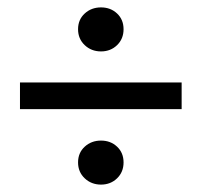

<svg xmlns="http://www.w3.org/2000/svg" viewBox="-20 -589 545 519"><path d="M34 -294V-366H471V-294ZM253 -90Q227 -90 209 -107Q191 -124 191 -150Q191 -176 209 -192.5Q227 -209 253 -209Q279 -209 296.5 -192.5Q314 -176 314 -150Q314 -124 296.5 -107Q279 -90 253 -90ZM253 -450Q227 -450 209 -467Q191 -484 191 -510Q191 -536 209 -552.5Q227 -569 253 -569Q279 -569 296.5 -552.5Q314 -536 314 -510Q314 -484 296.5 -467Q279 -450 253 -450Z"/></svg>

Font: Source Sans 3 ExtraLight Medium
Style: Regular
Weight: 500
Version: Version 3.052;hotconv 1.1.0;makeotfexe 2.6.0